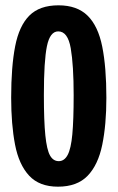

<svg xmlns="http://www.w3.org/2000/svg" viewBox="-20 -691 442 722"><path d="M198 11Q128 11 89.5 -30.5Q51 -72 36.5 -147.5Q22 -223 22 -324Q22 -440 37 -517Q52 -594 90.5 -632.5Q129 -671 200 -671Q270 -671 309.5 -632Q349 -593 364.5 -515.5Q380 -438 380 -323Q380 -222 364.5 -146.5Q349 -71 309.5 -30Q270 11 198 11ZM201 -85Q222 -85 234.5 -108.5Q247 -132 252 -186Q257 -240 257 -333Q257 -446 246 -509.5Q235 -573 199 -573Q168 -573 156.5 -517.5Q145 -462 145 -334Q145 -236 150.5 -182Q156 -128 168 -106.5Q180 -85 201 -85Z"/></svg>

Font: Bricolage Grotesque 48pt Condensed SemiBold
Style: Regular
Weight: 600
Width: 3
Designer: Mathieu Triay
Foundry: Atelier Triay
Version: Version 1.000; ttfautohint (v1.8.4.7-5d5b);gftools[0.9.32]